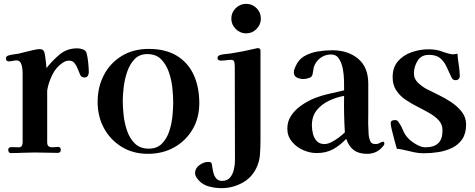

<svg xmlns="http://www.w3.org/2000/svg" viewBox="-20 -796 2474 1001"><path d="M443 -419Q443 -409 437.5 -400.5Q432 -392 421 -392Q404 -392 398 -406Q392 -419 385.5 -436.5Q379 -454 368.5 -467Q358 -480 339 -480Q329 -480 320 -476Q311 -472 303 -466Q271 -444 251.5 -403.5Q232 -363 226 -324V-325Q226 -288 226 -251Q226 -214 226 -177V-54Q226 -37 235.5 -32Q245 -27 258.5 -28.5Q272 -30 283 -30Q297 -30 297 -15Q297 1 281 1Q251 1 221 0Q191 -1 161 -1Q130 -1 99 0.5Q68 2 36 2Q29 2 26 -3.5Q23 -9 23 -14Q23 -29 39 -29Q49 -29 58.5 -28.5Q68 -28 78 -28Q90 -28 94 -36Q98 -44 98 -54Q98 -125 98 -197Q98 -269 98 -340Q98 -359 98 -378Q98 -397 98 -416Q98 -427 96 -442Q94 -457 87.5 -469Q81 -481 66 -481Q56 -481 46.5 -478.5Q37 -476 26 -476Q11 -476 11 -491Q11 -502 22 -506Q36 -511 51 -512.5Q66 -514 80 -517Q93 -520 114 -525.5Q135 -531 155.5 -535.5Q176 -540 187 -540Q202 -540 209 -529Q212 -524 215 -505.5Q218 -487 220 -468Q222 -449 222 -441Q253 -480 291 -512Q329 -544 383 -544Q397 -544 412.5 -538.5Q428 -533 432 -517Q437 -498 440 -468.5Q443 -439 443 -419Z M883 -263Q883 -296 878.5 -338.5Q874 -381 860 -421Q846 -461 819.5 -487.5Q793 -514 748 -514Q707 -514 682 -488Q657 -462 643.5 -423Q630 -384 625 -342.5Q620 -301 620 -271Q620 -238 624.5 -195.5Q629 -153 643 -113Q657 -73 684 -47Q711 -21 756 -21Q798 -21 823.5 -46.5Q849 -72 862 -110.5Q875 -149 879 -190.5Q883 -232 883 -263ZM1019 -258Q1019 -181 984 -121.5Q949 -62 888.5 -28Q828 6 751 6Q674 6 615 -30Q556 -66 522.5 -127Q489 -188 489 -264Q489 -343 522 -405.5Q555 -468 615 -504.5Q675 -541 755 -541Q843 -541 901.5 -505.5Q960 -470 989.5 -406.5Q1019 -343 1019 -258Z M1338 -60Q1338 -25 1335 12.5Q1332 50 1315 83Q1290 133 1240 159Q1190 185 1135 185Q1104 185 1070.5 176.5Q1037 168 1015 143Q1008 135 1002.5 126Q997 117 997 107Q997 81 1020 64.5Q1043 48 1067 48Q1081 48 1083.5 57Q1086 66 1087 77Q1089 91 1093.5 107.5Q1098 124 1108.5 135.5Q1119 147 1137 147Q1165 147 1179.5 129.5Q1194 112 1199.5 87.5Q1205 63 1205 41Q1205 -81 1204.5 -203.5Q1204 -326 1204 -448Q1204 -458 1202 -471Q1200 -484 1186 -484Q1173 -484 1159 -482Q1145 -480 1131 -480Q1125 -480 1119.5 -483Q1114 -486 1114 -493Q1114 -505 1127 -509Q1139 -513 1153.5 -514Q1168 -515 1181 -517Q1214 -522 1247 -528.5Q1280 -535 1313 -543Q1319 -545 1324 -545Q1338 -545 1338 -532ZM1340 -699Q1340 -668 1317.5 -645Q1295 -622 1263 -622Q1232 -622 1209 -645Q1186 -668 1186 -699Q1186 -731 1209 -753.5Q1232 -776 1263 -776Q1295 -776 1317.5 -753.5Q1340 -731 1340 -699Z M1778 -106Q1775 -153 1774 -200.5Q1773 -248 1774 -296Q1733 -289 1694.5 -270.5Q1656 -252 1631 -221Q1606 -190 1606 -142Q1606 -122 1611.5 -99Q1617 -76 1631.5 -60.5Q1646 -45 1671 -45Q1689 -45 1709 -55.5Q1729 -66 1747.5 -80Q1766 -94 1778 -106ZM1984 -47Q1984 -43 1980.5 -38Q1977 -33 1974 -30Q1943 6 1894 6Q1851 6 1825 -13Q1799 -32 1785 -72Q1753 -38 1716.5 -18Q1680 2 1631 2Q1596 2 1560.5 -13.5Q1525 -29 1501.5 -58Q1478 -87 1478 -125Q1478 -163 1497.5 -192.5Q1517 -222 1547 -243.5Q1577 -265 1608 -279Q1648 -296 1690 -305.5Q1732 -315 1774 -325V-329Q1774 -347 1773.5 -377.5Q1773 -408 1767 -438.5Q1761 -469 1747 -490.5Q1733 -512 1706 -512Q1675 -512 1650.5 -494Q1626 -476 1616 -446Q1614 -437 1613 -428.5Q1612 -420 1610 -411Q1608 -395 1591.5 -389.5Q1575 -384 1561 -384Q1544 -384 1528 -391.5Q1512 -399 1512 -420Q1512 -428 1514.5 -434.5Q1517 -441 1520 -448Q1536 -486 1568 -504Q1600 -522 1638.5 -528Q1677 -534 1712 -534Q1794 -534 1847 -490Q1900 -446 1900 -360V-209Q1899 -181 1899.5 -151.5Q1900 -122 1902 -93Q1904 -76 1910 -60.5Q1916 -45 1937 -45Q1951 -45 1960.5 -51Q1970 -57 1978 -57Q1982 -57 1983 -53Q1984 -49 1984 -47Z M2410 -147Q2410 -100 2390 -70.5Q2370 -41 2337 -25Q2304 -9 2265.5 -3Q2227 3 2189 3Q2164 3 2140 -2Q2116 -7 2092 -13Q2082 -15 2071 -17.5Q2060 -20 2049 -20Q2045 -34 2037.5 -61.5Q2030 -89 2023.5 -115.5Q2017 -142 2017 -153Q2017 -164 2024 -167Q2031 -170 2039 -170Q2051 -170 2057 -161Q2072 -140 2081 -117Q2090 -94 2109 -74Q2123 -59 2149.5 -43.5Q2176 -28 2197 -28Q2242 -28 2264.5 -49Q2287 -70 2287 -116Q2287 -147 2268 -168Q2249 -189 2219.5 -206Q2190 -223 2157 -239.5Q2124 -256 2094.5 -276Q2065 -296 2046 -324.5Q2027 -353 2027 -394Q2027 -445 2055 -477Q2083 -509 2126.5 -524Q2170 -539 2214 -539Q2234 -539 2253 -536Q2272 -533 2291 -525Q2300 -522 2315.5 -517.5Q2331 -513 2340 -513Q2353 -513 2365 -516Q2367 -488 2371.5 -460Q2376 -432 2377 -404V-401Q2378 -391 2371.5 -384.5Q2365 -378 2356 -378Q2346 -378 2341.5 -382Q2337 -386 2333 -394Q2320 -423 2307.5 -449.5Q2295 -476 2274.5 -493Q2254 -510 2216 -510Q2176 -510 2157 -479Q2138 -448 2138 -413Q2138 -385 2159 -365Q2180 -345 2202 -333Q2229 -319 2264.5 -302Q2300 -285 2333 -263Q2366 -241 2388 -212.5Q2410 -184 2410 -147Z"/></svg>

Font: Kaisei Decol
Style: Bold
Weight: 700
Designer: Font-Kai, 金井和夫
Foundry: KAZUO KANAI
Version: Version 5.003